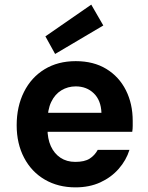

<svg xmlns="http://www.w3.org/2000/svg" viewBox="-20 -797 641 829"><path d="M306 12Q231 12 173.5 -21.5Q116 -55 84 -116Q52 -177 52 -256Q52 -337 83.5 -400Q115 -463 172.5 -498Q230 -533 307 -533Q384 -533 439 -499.5Q494 -466 523.5 -407.5Q553 -349 553 -275Q553 -265 553 -253Q553 -241 551 -228H148V-310H418Q416 -364 385 -394Q354 -424 307 -424Q273 -424 245 -407Q217 -390 201 -356.5Q185 -323 185 -271V-242Q185 -198 199.5 -166Q214 -134 241 -116Q268 -98 305 -98Q345 -98 367 -112Q389 -126 402 -150H539Q525 -105 492.5 -68Q460 -31 413 -9.5Q366 12 306 12ZM218 -564 176 -640 374 -777 426 -687Z"/></svg>

Font: DM Sans 10pt
Style: Bold
Weight: 700
Version: Version 4.004;gftools[0.9.30]